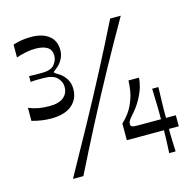

<svg xmlns="http://www.w3.org/2000/svg" viewBox="-104 -819 931 925"><g transform="rotate(-15 361.0 -356.5)"><path d="M27 -322V-387Q51 -377 76 -372.5Q101 -368 129 -368Q178 -368 201 -387.5Q224 -407 224 -439Q224 -465 204 -485.5Q184 -506 137 -506Q117 -506 102.5 -506Q88 -506 72 -504V-533Q91 -532 107.5 -532Q124 -532 136 -532Q181 -532 198 -553Q215 -574 215 -597Q215 -626 194.5 -639.5Q174 -653 135 -653Q111 -653 86.5 -648Q62 -643 39 -635V-699Q63 -707 85.5 -710Q108 -713 129 -713Q185 -713 217.5 -688Q250 -663 250 -615Q250 -591 238 -569.5Q226 -548 207 -534Q192 -523 192 -520Q192 -516 207 -508Q231 -495 246.5 -472Q262 -449 262 -419Q262 -368 226 -338Q190 -308 122 -308Q101 -308 76 -311.5Q51 -315 27 -322ZM148 0Q210 -111 275.5 -230.5Q341 -350 403.5 -469.5Q466 -589 521 -700H574Q510 -589 444.5 -469.5Q379 -350 317 -230.5Q255 -111 200 0ZM628 0Q630 -36 630.5 -54Q631 -72 631.5 -84Q632 -96 632 -113H447V-196Q485 -232 502 -269Q519 -306 524 -337.5Q529 -369 529 -389H581Q581 -371 573.5 -344Q566 -317 548 -284.5Q530 -252 498 -217Q487 -204 484 -197.5Q481 -191 481 -184Q481 -179 483 -175.5Q485 -172 492 -170Q499 -168 517.5 -168Q536 -168 573 -168Q585 -168 600.5 -168Q616 -168 632 -168Q632 -191 632 -206Q632 -221 631.5 -234.5Q631 -248 630.5 -267.5Q630 -287 629 -321H660Q659 -287 658.5 -267.5Q658 -248 657.5 -234Q657 -220 657 -205.5Q657 -191 657 -168H706V-113H657Q657 -96 657 -84Q657 -72 658 -54Q659 -36 660 0Z"/></g></svg>

Font: Ojuju Medium
Style: Regular
Weight: 500
Designer: Chisaokwu Joboson, Mirko Velimirovic
Foundry: Udi Foundry
Version: Version 1.000